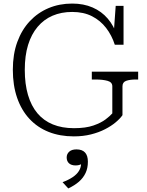

<svg xmlns="http://www.w3.org/2000/svg" viewBox="-20 -748 824 1077"><path d="M667 -264V-102Q654 -83 629 -62Q604 -41 569 -23Q534 -5 490 6Q446 17 394 17Q316 17 253 -8Q190 -33 145 -81.5Q100 -130 76 -199.5Q52 -269 52 -357Q52 -444 77 -512.5Q102 -581 147 -629Q192 -677 252.5 -702.5Q313 -728 385 -728Q449 -728 499.5 -706Q550 -684 584.5 -643.5Q619 -603 636 -549L617 -548L629 -715H673V-497H624Q607 -550 575 -591.5Q543 -633 496 -657Q449 -681 385 -681Q324 -681 275 -660Q226 -639 191 -597.5Q156 -556 137.5 -496Q119 -436 119 -356Q119 -277 137 -215.5Q155 -154 190 -112.5Q225 -71 276.5 -50Q328 -29 395 -29Q461 -29 504 -44Q547 -59 572.5 -78.5Q598 -98 610 -112V-264Q610 -287 583.5 -294.5Q557 -302 516 -302H495V-346H755V-302H742Q708 -302 687.5 -294.5Q667 -287 667 -264ZM363 309 331 274Q365 261 388 245.5Q411 230 423 210.5Q435 191 435 167L447 164Q440 172 429 176Q418 180 405 180Q380 180 367 168Q354 156 354 135Q354 116 368 103Q382 90 409 90Q441 90 457 107.5Q473 125 473 159Q473 195 460 222.5Q447 250 423 271Q399 292 363 309Z"/></svg>

Font: Roboto Serif ExtraLight
Style: Regular
Weight: 250
Version: Version 1.007